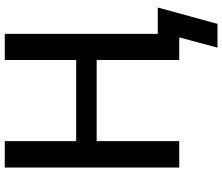

<svg xmlns="http://www.w3.org/2000/svg" viewBox="-84 -686 931 804"><g transform="rotate(-90 382.0 -284.5)"><path d="M82 0V-730.5H192.4V-431.6H532.2V-730.5H641.6V-89.8H752L683.6 160.2H584L627 0H532.2V-345.7H192.4V0Z"/></g></svg>

Font: GenEi M Gothic v2 Medium
Style: Regular
Weight: 500
Version: Version 2.0